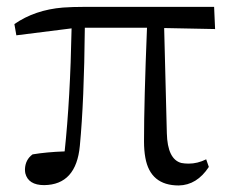

<svg xmlns="http://www.w3.org/2000/svg" viewBox="-20 -534 685 567"><path d="M464.8 -451.2 472.7 -140.6Q474.6 -63.5 515.6 -52.7Q525.4 -50.8 537.1 -50.8Q563.5 -50.8 588.9 -63.5L596.7 -41Q561.5 12.7 507.8 13.7Q423.8 13.7 409.2 -68.4Q405.3 -89.8 405.3 -116.2Q405.3 -234.4 414.1 -452.1H230.5Q228.5 -236.3 215.8 -103.5Q205.1 11.7 110.4 12.7Q63.5 12.7 54.7 -22.5Q53.7 -28.3 53.7 -34.2Q54.7 -62.5 76.2 -78.1Q117.2 -85 170.9 -86.9Q187.5 -242.2 191.4 -450.2L28.3 -429.7L22.5 -462.9Q83 -504.9 166 -511.7Q193.4 -513.7 228.5 -513.7H612.3L615.2 -448.2Z"/></svg>

Font: GenYoMin JP Regular
Style: Regular
Weight: 400
Version: Version 1.001;PS 1;hotconv 16.6.51;makeotf.lib2.5.65220 DEVE